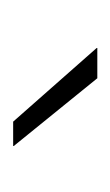

<svg xmlns="http://www.w3.org/2000/svg" viewBox="42 -763 168 292"><g transform="rotate(90 126.0 -617.0)"><path d="M99 -681 202 -554V-553H165L53 -680V-681Z"/></g></svg>

Font: Anek Bangla Medium ExtraLight
Style: Regular
Weight: 250
Version: Version 1.003